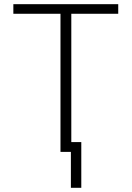

<svg xmlns="http://www.w3.org/2000/svg" viewBox="-20 -727 631 919"><path d="M43.9 -707H545.9V-661.1H321.3V-46.9H369.1V171.9H319.3V0H269.5V-661.1H43.9Z"/></svg>

Font: Pretendard ExtraLight
Style: Regular
Weight: 200
Designer: Base glyphs from Inter by Rasmus Andersson; Hangeul glyphs from Noto Sans CJK(Source Han Sans) by Jang Soo-young and Kan
Foundry: Kil Hyung-jin
Version: Version 1.309